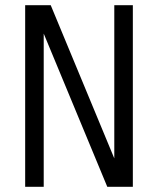

<svg xmlns="http://www.w3.org/2000/svg" viewBox="-20 -720 610 740"><path d="M420.5 -700H492V0H393.5L148.5 -590.5V0H77V-700H175.5L420.5 -109.5Z"/></svg>

Font: League Mono Narrow Light
Style: Regular
Weight: 300
Width: 3
Designer: Tyler Finck
Foundry: The League of Moveable Type / Tyler Finck
Version: Version 2.210